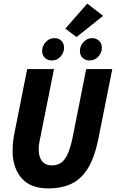

<svg xmlns="http://www.w3.org/2000/svg" viewBox="-20 -1035 644 1067"><path d="M248 12Q148 12 99 -46Q50 -104 50 -195Q50 -224 53 -250Q56 -276 62 -304L131 -651H280L207 -286Q203 -266 199 -246Q195 -226 195 -206Q195 -163 213.5 -139.5Q232 -116 268 -116Q297 -116 318 -129.5Q339 -143 355 -177Q371 -211 384 -273L459 -651H604L527 -265Q506 -161 469 -100.5Q432 -40 377.5 -14Q323 12 248 12ZM268 -699Q245 -699 229.5 -713.5Q214 -728 214 -752Q214 -778 233.5 -800.5Q253 -823 283 -823Q306 -823 321 -808.5Q336 -794 336 -769Q336 -743 317 -721Q298 -699 268 -699ZM477 -699Q454 -699 439 -713.5Q424 -728 424 -752Q424 -778 443.5 -800.5Q463 -823 492 -823Q515 -823 530.5 -808.5Q546 -794 546 -769Q546 -743 527 -721Q508 -699 477 -699ZM405 -829 343 -876 465 -1015 553 -947Z"/></svg>

Font: Source Code Pro ExtraBold
Style: Italic
Weight: 800
Italic angle: -11°
Monospace: yes
Designer: Paul D. Hunt, Teo Tuominen
Foundry: Adobe Systems Incorporated
Version: Version 1.016;hotconv 1.0.116;makeotfexe 2.5.65601